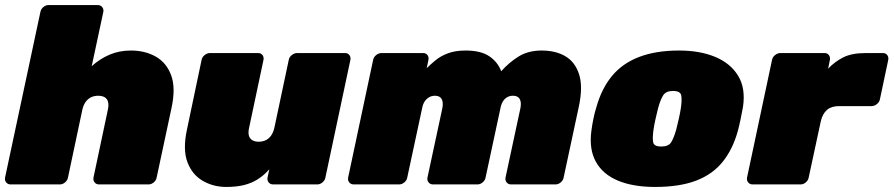

<svg xmlns="http://www.w3.org/2000/svg" viewBox="-32 -730 3537 760"><path d="M10 0Q-1 0 -7.5 -8Q-14 -16 -12 -27L128 -683Q130 -694 139.5 -702Q149 -710 160 -710H355Q366 -710 372.5 -702Q379 -694 377 -683L331 -468Q363 -497 401.5 -513.5Q440 -530 486 -530Q542 -530 584.5 -506Q627 -482 645.5 -432Q664 -382 647 -303L588 -27Q586 -16 576.5 -8Q567 0 556 0H360Q349 0 342.5 -8Q336 -16 338 -27L395 -296Q401 -323 391 -337Q381 -351 357 -351Q341 -351 328.5 -345Q316 -339 307 -326.5Q298 -314 294 -296L237 -27Q235 -16 225.5 -8Q216 0 205 0Z M863 10Q813 10 771 -14Q729 -38 710 -88Q691 -138 708 -217L766 -493Q768 -504 778 -512Q788 -520 799 -520H990Q1001 -520 1007 -512Q1013 -504 1011 -493L954 -224Q950 -206 953 -194Q956 -182 966 -175.5Q976 -169 992 -169Q1016 -169 1032 -183Q1048 -197 1054 -224L1111 -493Q1113 -504 1123 -512Q1133 -520 1144 -520H1334Q1345 -520 1351 -512Q1357 -504 1355 -493L1256 -27Q1254 -16 1244.5 -8Q1235 0 1224 0H1049Q1038 0 1031.5 -8Q1025 -16 1027 -27L1034 -60Q1013 -36 988.5 -20.5Q964 -5 934 2.5Q904 10 863 10Z M1368 0Q1357 0 1350.5 -8Q1344 -16 1346 -27L1445 -493Q1447 -504 1457 -512Q1467 -520 1478 -520H1643Q1654 -520 1660 -512Q1666 -504 1664 -493L1657 -460Q1672 -475 1692 -491.5Q1712 -508 1741 -519Q1770 -530 1811 -530Q1871 -530 1904.5 -507.5Q1938 -485 1952 -448Q1983 -483 2021 -506.5Q2059 -530 2112 -530Q2168 -530 2206.5 -507Q2245 -484 2260.5 -435Q2276 -386 2259 -307L2199 -27Q2197 -16 2187.5 -8Q2178 0 2167 0H1991Q1980 0 1973.5 -8Q1967 -16 1969 -27L2028 -302Q2031 -318 2028.5 -329Q2026 -340 2018.5 -345.5Q2011 -351 1998 -351Q1986 -351 1976 -345.5Q1966 -340 1959 -329Q1952 -318 1949 -302L1890 -27Q1888 -16 1878.5 -8Q1869 0 1858 0H1682Q1671 0 1664.5 -8Q1658 -16 1660 -27L1719 -302Q1722 -318 1719.5 -329Q1717 -340 1709.5 -345.5Q1702 -351 1689 -351Q1677 -351 1666.5 -345Q1656 -339 1649 -328.5Q1642 -318 1639 -302L1580 -27Q1578 -16 1568.5 -8Q1559 0 1548 0Z M2561 10Q2474 10 2414 -15Q2354 -40 2326.5 -90Q2299 -140 2309 -213Q2312 -236 2317 -260.5Q2322 -285 2329 -307Q2350 -381 2391.5 -430.5Q2433 -480 2499 -505Q2565 -530 2656 -530Q2738 -530 2798.5 -505Q2859 -480 2889.5 -430.5Q2920 -381 2909 -307Q2905 -285 2900 -260.5Q2895 -236 2889 -213Q2869 -140 2829 -90Q2789 -40 2723.5 -15Q2658 10 2561 10ZM2585 -150Q2614 -150 2624.5 -166.5Q2635 -183 2645 -218Q2649 -233 2655 -260Q2661 -287 2663 -302Q2668 -335 2664.5 -352.5Q2661 -370 2632 -370Q2604 -370 2593 -352.5Q2582 -335 2573 -302Q2569 -287 2563 -260Q2557 -233 2555 -218Q2550 -183 2553.5 -166.5Q2557 -150 2585 -150Z M2947 0Q2936 0 2929.5 -8Q2923 -16 2925 -27L3024 -493Q3026 -504 3036 -512Q3046 -520 3057 -520H3232Q3243 -520 3249 -512Q3255 -504 3253 -493L3246 -458Q3271 -485 3305 -502.5Q3339 -520 3395 -520H3463Q3474 -520 3480 -512Q3486 -504 3484 -493L3451 -337Q3449 -326 3439 -318Q3429 -310 3418 -310H3289Q3259 -310 3241.5 -295Q3224 -280 3217 -250L3169 -27Q3167 -16 3157.5 -8Q3148 0 3137 0Z"/></svg>

Font: Rubik Light Black
Style: Italic
Weight: 900
Italic angle: -12°
Version: Version 2.104